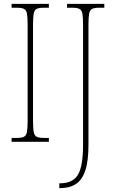

<svg xmlns="http://www.w3.org/2000/svg" viewBox="-20 -734 597 994"><path d="M40 0V-20H67Q92 -20 104 -26Q116 -32 119.5 -51Q123 -70 123 -108V-606Q123 -645 119.5 -663.5Q116 -682 104 -688Q92 -694 67 -694H40V-714H233V-694H207Q182 -694 170 -688Q158 -682 154.5 -663.5Q151 -645 151 -606V-108Q151 -70 154.5 -51Q158 -32 170 -26Q182 -20 207 -20H233V0ZM287 240V215H290Q358 215 384 170Q410 125 410 16V-606Q410 -645 406.5 -663.5Q403 -682 391 -688Q379 -694 354 -694H327V-714H520V-694H494Q469 -694 457 -688Q445 -682 441.5 -663.5Q438 -645 438 -606V15Q438 100 421.5 149Q405 198 372.5 219Q340 240 290 240Z"/></svg>

Font: Noto Serif Thai Condensed Thin
Style: Regular
Weight: 100
Width: 3
Designer: Monotype Design Team
Foundry: Monotype Imaging Inc.
Version: Version 2.001; ttfautohint (v1.8.4.7-5d5b)